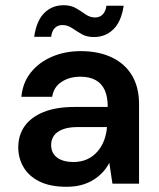

<svg xmlns="http://www.w3.org/2000/svg" viewBox="-20 -704 611 736"><path d="M235 12Q172 12 131 -8.5Q90 -29 70 -63.5Q50 -98 50 -139Q50 -186 74.5 -220.5Q99 -255 147 -274.5Q195 -294 266 -294H393Q393 -333 381.5 -358.5Q370 -384 346.5 -397Q323 -410 288 -410Q247 -410 216.5 -390.5Q186 -371 180 -333H62Q67 -387 98 -426Q129 -465 179 -486.5Q229 -508 289 -508Q359 -508 409.5 -483.5Q460 -459 486.5 -414Q513 -369 513 -305V0H411L399 -80Q389 -60 373.5 -43.5Q358 -27 338 -14.5Q318 -2 292.5 5Q267 12 235 12ZM262 -83Q291 -83 314 -93.5Q337 -104 353.5 -123Q370 -142 379 -166Q388 -190 390 -216V-217H279Q243 -217 220 -208Q197 -199 186.5 -183.5Q176 -168 176 -148Q176 -127 186.5 -112.5Q197 -98 216 -90.5Q235 -83 262 -83ZM340 -562Q312 -562 292.5 -573.5Q273 -585 256 -596.5Q239 -608 219 -608Q202 -608 190.5 -597Q179 -586 176 -563H111Q120 -625 150 -654.5Q180 -684 224 -684Q252 -684 271.5 -672.5Q291 -661 308 -649Q325 -637 345 -637Q362 -637 373.5 -648.5Q385 -660 388 -682H454Q445 -621 414.5 -591.5Q384 -562 340 -562Z"/></svg>

Font: DM Sans 24pt SemiBold
Style: Regular
Weight: 600
Designer: Colophon Foundry, Jonny Pinhorn
Foundry: Colophon Foundry
Version: Version 4.004;gftools[0.9.30]